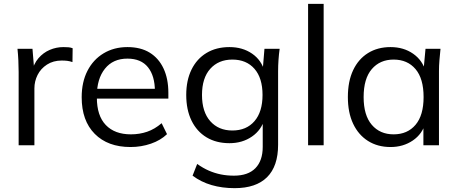

<svg xmlns="http://www.w3.org/2000/svg" viewBox="-20 -756 2382 999"><path d="M77 0V-381Q77 -411 75.5 -442Q74 -473 71 -502H149L159 -380L145 -379Q155 -424 180 -453Q205 -482 239 -496.5Q273 -511 310 -511Q325 -511 336.5 -510Q348 -509 358 -505L357 -433Q342 -438 329.5 -439.5Q317 -441 301 -441Q257 -441 224.5 -420Q192 -399 175.5 -366Q159 -333 159 -296V0Z M659 9Q541 9 473 -59.5Q405 -128 405 -250Q405 -329 435 -387.5Q465 -446 519 -478.5Q573 -511 643 -511Q712 -511 759 -482Q806 -453 831 -399.5Q856 -346 856 -273V-243H467V-294H803L786 -281Q786 -361 750 -406Q714 -451 643 -451Q568 -451 526 -398.5Q484 -346 484 -257V-248Q484 -154 530.5 -105.5Q577 -57 661 -57Q706 -57 745.5 -70.5Q785 -84 821 -115L849 -58Q816 -26 765.5 -8.5Q715 9 659 9Z M1201 223Q1136 223 1081 207Q1026 191 982 158L1006 97Q1037 119 1067 132Q1097 145 1129 151.5Q1161 158 1197 158Q1271 158 1309 119Q1347 80 1347 8V-139H1357Q1341 -80 1291 -45.5Q1241 -11 1174 -11Q1105 -11 1054.5 -41.5Q1004 -72 976.5 -128.5Q949 -185 949 -262Q949 -338 976.5 -394Q1004 -450 1054.5 -480.5Q1105 -511 1174 -511Q1242 -511 1291.5 -477Q1341 -443 1357 -383L1347 -393L1356 -502H1435Q1431 -473 1429 -443.5Q1427 -414 1427 -386V-3Q1427 109 1369.5 166Q1312 223 1201 223ZM1189 -77Q1262 -77 1304 -125.5Q1346 -174 1346 -262Q1346 -350 1304 -398Q1262 -446 1189 -446Q1117 -446 1074 -398Q1031 -350 1031 -262Q1031 -174 1074 -125.5Q1117 -77 1189 -77Z M1583 0V-736H1664V0Z M2012 9Q1945 9 1895 -22.5Q1845 -54 1817.5 -112Q1790 -170 1790 -251Q1790 -333 1817.5 -391Q1845 -449 1895 -480Q1945 -511 2012 -511Q2080 -511 2129.5 -476.5Q2179 -442 2195 -383H2183L2194 -502H2272Q2269 -473 2266.5 -443.5Q2264 -414 2264 -386V0H2183V-118H2194Q2178 -59 2128 -25Q2078 9 2012 9ZM2028 -57Q2100 -57 2142 -106.5Q2184 -156 2184 -251Q2184 -347 2142 -396.5Q2100 -446 2028 -446Q1957 -446 1914.5 -396.5Q1872 -347 1872 -251Q1872 -156 1914.5 -106.5Q1957 -57 2028 -57Z"/></svg>

Font: Mulish ExtraLight
Style: Regular
Weight: 400
Version: Version 3.603